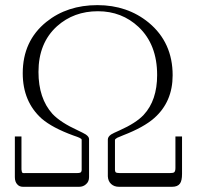

<svg xmlns="http://www.w3.org/2000/svg" viewBox="-20 -717 757 738"><path d="M37.1 -192.4V-36.1Q37.1 -17.6 46.9 -7.8Q54.7 1 68.4 1H284.2Q299.8 1 310.5 -8.8Q322.3 -18.6 322.3 -36.1V-182.6Q322.3 -191.4 309.6 -200.2Q301.8 -205.1 279.3 -215.8Q212.9 -246.1 181.6 -279.3Q127.9 -338.9 127.9 -440.4Q127.9 -551.8 199.2 -616.2Q263.7 -673.8 356.4 -673.8Q448.2 -673.8 512.7 -613.3Q584 -545.9 584 -428.7Q584 -331.1 532.2 -275.4Q502.9 -244.1 439.5 -215.8Q415 -205.1 407.2 -200.2Q394.5 -191.4 394.5 -180.7V-39.1Q395.5 -20.5 407.2 -9.8Q418.9 1 437.5 1H641.6Q663.1 1 671.9 -11.7Q679.7 -22.5 679.7 -48.8V-192.4H654.3V-71.3Q654.3 -58.6 649.4 -54.7Q645.5 -51.8 633.8 -51.8H439.5Q428.7 -51.8 424.8 -54.7Q421.9 -57.6 421.9 -64.5V-178.7Q421.9 -182.6 430.7 -187.5Q436.5 -190.4 454.1 -197.3Q532.2 -227.5 572.3 -262.7Q643.6 -325.2 643.6 -427.7Q643.6 -553.7 551.8 -629.9Q469.7 -697.3 354.5 -697.3Q238.3 -697.3 158.2 -632.8Q67.4 -559.6 67.4 -435.5Q67.4 -326.2 140.6 -260.7Q181.6 -225.6 261.7 -196.3Q279.3 -190.4 285.2 -187.5Q293.9 -183.6 293.9 -179.7V-64.5Q293.9 -56.6 289.1 -53.7Q285.2 -51.8 276.4 -51.8H79.1Q69.3 -50.8 66.4 -52.7Q63.5 -54.7 62.5 -65.4V-192.4Z"/></svg>

Font: Batang
Style: Regular
Weight: 400
Version: Version 2.21